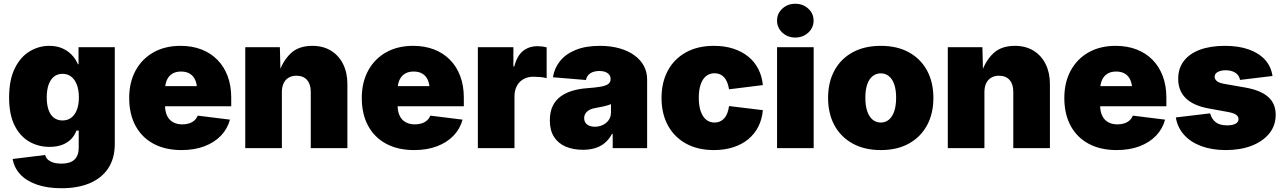

<svg xmlns="http://www.w3.org/2000/svg" viewBox="-20 -794 6881 1029"><path d="M310.1 214.8Q233.4 214.8 177.5 195.3Q121.6 175.8 88.6 140.4Q55.7 105 47.9 58.1L222.2 36.6Q225.1 50.8 236.6 61.3Q248 71.8 266.6 77.4Q285.2 83 309.6 83Q356 83 378.9 61.5Q401.9 40 401.9 -3.4V-94.2H389.6Q379.4 -65.9 359.1 -46.4Q338.9 -26.9 310.3 -16.8Q281.7 -6.8 245.1 -6.8Q185.5 -6.8 136.5 -35.2Q87.4 -63.5 58.1 -121.8Q28.8 -180.2 28.8 -271Q28.8 -366.2 59.3 -427.7Q89.8 -489.3 138.9 -518.8Q188 -548.3 244.1 -548.3Q283.2 -548.3 313.5 -535.2Q343.8 -522 365 -499.5Q386.2 -477.1 397.5 -449.7H400.9V-541H595.2V-23.4Q595.2 55.2 559.8 108.2Q524.4 161.1 460.7 188Q397 214.8 310.1 214.8ZM314.9 -148.4Q342.3 -148.4 361.8 -163.1Q381.3 -177.7 392.1 -205.6Q402.8 -233.4 402.8 -272Q402.8 -311 392.1 -339.4Q381.3 -367.7 361.8 -383.1Q342.3 -398.4 314.9 -398.4Q288.1 -398.4 269 -383.1Q250 -367.7 240.2 -339.4Q230.5 -311 230.5 -272Q230.5 -232.9 240.2 -205.1Q250 -177.2 269 -162.8Q288.1 -148.4 314.9 -148.4Z M952.6 10.3Q866.2 10.3 803.2 -23.4Q740.2 -57.1 706.3 -119.9Q672.4 -182.6 672.4 -269Q672.4 -352.5 706.5 -415.5Q740.7 -478.5 802.5 -513.4Q864.3 -548.3 947.8 -548.3Q1009.3 -548.3 1059.3 -529.1Q1109.4 -509.8 1145 -473.6Q1180.7 -437.5 1200 -386.2Q1219.2 -335 1219.2 -271V-224.6H732.4V-332.5H1127.9L1036.1 -310.5Q1036.1 -342.8 1026.4 -365Q1016.6 -387.2 997.6 -398.9Q978.5 -410.6 950.2 -410.6Q922.4 -410.6 903.3 -398.9Q884.3 -387.2 874.3 -365Q864.3 -342.8 864.3 -310.5V-231Q864.3 -196.3 875.7 -173.1Q887.2 -149.9 908.2 -138.7Q929.2 -127.4 957 -127.4Q977.1 -127.4 993.7 -132.8Q1010.3 -138.2 1022 -148.7Q1033.7 -159.2 1039.6 -174.3L1212.4 -152.8Q1199.2 -103.5 1164.1 -66.9Q1128.9 -30.3 1075.4 -10Q1022 10.3 952.6 10.3Z M1490.7 -301.3V0H1294.4V-541H1480L1483.4 -400.9H1474.1Q1493.7 -463.9 1536.1 -506.1Q1578.6 -548.3 1654.3 -548.3Q1711.9 -548.3 1754.2 -522.2Q1796.4 -496.1 1819.1 -450Q1841.8 -403.8 1841.8 -343.8V0H1645.5V-302.2Q1645.5 -342.8 1625.5 -365.5Q1605.5 -388.2 1568.4 -388.2Q1544.9 -388.2 1527.3 -377.9Q1509.8 -367.7 1500.2 -348.1Q1490.7 -328.6 1490.7 -301.3Z M2199.2 10.3Q2112.8 10.3 2049.8 -23.4Q1986.8 -57.1 1952.9 -119.9Q1918.9 -182.6 1918.9 -269Q1918.9 -352.5 1953.1 -415.5Q1987.3 -478.5 2049.1 -513.4Q2110.8 -548.3 2194.3 -548.3Q2255.9 -548.3 2305.9 -529.1Q2356 -509.8 2391.6 -473.6Q2427.2 -437.5 2446.5 -386.2Q2465.8 -335 2465.8 -271V-224.6H1979V-332.5H2374.5L2282.7 -310.5Q2282.7 -342.8 2272.9 -365Q2263.2 -387.2 2244.1 -398.9Q2225.1 -410.6 2196.8 -410.6Q2168.9 -410.6 2149.9 -398.9Q2130.9 -387.2 2120.8 -365Q2110.8 -342.8 2110.8 -310.5V-231Q2110.8 -196.3 2122.3 -173.1Q2133.8 -149.9 2154.8 -138.7Q2175.8 -127.4 2203.6 -127.4Q2223.6 -127.4 2240.2 -132.8Q2256.8 -138.2 2268.6 -148.7Q2280.3 -159.2 2286.1 -174.3L2459 -152.8Q2445.8 -103.5 2410.6 -66.9Q2375.5 -30.3 2322 -10Q2268.6 10.3 2199.2 10.3Z M2541 0V-541H2731.4V-438H2736.3Q2751 -495.1 2783 -520.8Q2814.9 -546.4 2860.4 -546.4Q2873 -546.4 2885.5 -544.9Q2897.9 -543.5 2909.7 -540V-375Q2896 -379.4 2874.8 -381.1Q2853.5 -382.8 2837.9 -382.8Q2808.6 -382.8 2785.6 -369.9Q2762.7 -356.9 2750 -333.3Q2737.3 -309.6 2737.3 -277.8V0Z M3104 8.8Q3051.8 8.8 3011.7 -8.3Q2971.7 -25.4 2949.2 -60.3Q2926.8 -95.2 2926.8 -148.9Q2926.8 -193.8 2941.9 -225.3Q2957 -256.8 2984.4 -276.9Q3011.7 -296.9 3048.1 -307.6Q3084.5 -318.4 3126.5 -321.3Q3172.4 -324.7 3200 -329.6Q3227.5 -334.5 3240 -344Q3252.4 -353.5 3252.4 -368.7V-370.6Q3252.4 -384.3 3244.9 -393.8Q3237.3 -403.3 3223.9 -408.4Q3210.4 -413.6 3191.4 -413.6Q3172.9 -413.6 3158 -408.2Q3143.1 -402.8 3133.3 -392.1Q3123.5 -381.3 3120.6 -365.2L2943.4 -379.9Q2950.7 -427.7 2980.7 -465.8Q3010.7 -503.9 3064.5 -526.1Q3118.2 -548.3 3195.3 -548.3Q3253.4 -548.3 3300.3 -534.9Q3347.2 -521.5 3380.4 -497.3Q3413.6 -473.1 3430.9 -440.4Q3448.2 -407.7 3448.2 -369.1V0H3263.7V-76.2H3259.8Q3243.2 -45.4 3220.2 -26.9Q3197.3 -8.3 3168.2 0.2Q3139.2 8.8 3104 8.8ZM3167.5 -114.7Q3189.9 -114.7 3209.7 -123.8Q3229.5 -132.8 3241.9 -149.9Q3254.4 -167 3254.4 -191.4V-235.8Q3246.6 -232.9 3238 -230Q3229.5 -227.1 3219.5 -224.9Q3209.5 -222.7 3199 -220.5Q3188.5 -218.3 3176.3 -216.3Q3153.8 -212.9 3139.4 -205.1Q3125 -197.3 3117.9 -186Q3110.8 -174.8 3110.8 -160.6Q3110.8 -146 3118.2 -135.7Q3125.5 -125.5 3138.2 -120.1Q3150.9 -114.7 3167.5 -114.7Z M3806.6 10.3Q3718.8 10.3 3655.8 -24.9Q3592.8 -60.1 3559.1 -122.8Q3525.4 -185.5 3525.4 -269Q3525.4 -352.5 3559.1 -415.3Q3592.8 -478 3655.8 -513.2Q3718.8 -548.3 3806.6 -548.3Q3863.3 -548.3 3909.4 -533.4Q3955.6 -518.6 3989.7 -491Q4023.9 -463.4 4043.9 -424.6Q4064 -385.7 4068.4 -337.9L3887.2 -315.4Q3883.8 -336.4 3877.4 -352.3Q3871.1 -368.2 3861.3 -379.2Q3851.6 -390.1 3838.6 -395.8Q3825.7 -401.4 3809.6 -401.4Q3783.7 -401.4 3764.9 -386.7Q3746.1 -372.1 3735.6 -342.8Q3725.1 -313.5 3725.1 -270Q3725.1 -227.1 3735.6 -197.3Q3746.1 -167.5 3764.9 -152.3Q3783.7 -137.2 3809.6 -137.2Q3825.7 -137.2 3838.6 -143.1Q3851.6 -148.9 3861.6 -159.9Q3871.6 -170.9 3877.9 -187.5Q3884.3 -204.1 3887.2 -225.6L4068.4 -203.6Q4064 -154.8 4044.2 -115.5Q4024.4 -76.2 3990.5 -48.1Q3956.5 -20 3909.9 -4.9Q3863.3 10.3 3806.6 10.3Z M4144.5 0V-541H4340.8V0ZM4242.2 -592.8Q4201.2 -592.8 4172.9 -619.1Q4144.5 -645.5 4144.5 -683.6Q4144.5 -721.7 4172.9 -747.8Q4201.2 -773.9 4242.2 -773.9Q4283.2 -773.9 4311.8 -747.8Q4340.3 -721.7 4340.3 -683.6Q4340.3 -645.5 4311.8 -619.1Q4283.2 -592.8 4242.2 -592.8Z M4700.7 10.3Q4612.8 10.3 4549.3 -24.9Q4485.8 -60.1 4451.9 -122.8Q4418 -185.5 4418 -269Q4418 -353 4451.9 -415.8Q4485.8 -478.5 4549.3 -513.4Q4612.8 -548.3 4700.7 -548.3Q4788.6 -548.3 4851.6 -513.4Q4914.6 -478.5 4948.5 -415.8Q4982.4 -353 4982.4 -269Q4982.4 -185.5 4948.5 -122.8Q4914.6 -60.1 4851.6 -24.9Q4788.6 10.3 4700.7 10.3ZM4700.7 -137.2Q4725.6 -137.2 4744.1 -152.8Q4762.7 -168.5 4772.7 -198.2Q4782.7 -228 4782.7 -270Q4782.7 -312.5 4772.7 -341.6Q4762.7 -370.6 4744.1 -385.7Q4725.6 -400.9 4700.7 -400.9Q4675.3 -400.9 4656.5 -385.7Q4637.7 -370.6 4627.7 -341.6Q4617.7 -312.5 4617.7 -270Q4617.7 -228 4627.7 -198.2Q4637.7 -168.5 4656.5 -152.8Q4675.3 -137.2 4700.7 -137.2Z M5255.9 -301.3V0H5059.6V-541H5245.1L5248.5 -400.9H5239.3Q5258.8 -463.9 5301.3 -506.1Q5343.8 -548.3 5419.4 -548.3Q5477.1 -548.3 5519.3 -522.2Q5561.5 -496.1 5584.2 -450Q5606.9 -403.8 5606.9 -343.8V0H5410.6V-302.2Q5410.6 -342.8 5390.6 -365.5Q5370.6 -388.2 5333.5 -388.2Q5310.1 -388.2 5292.5 -377.9Q5274.9 -367.7 5265.4 -348.1Q5255.9 -328.6 5255.9 -301.3Z M5964.4 10.3Q5877.9 10.3 5814.9 -23.4Q5752 -57.1 5718 -119.9Q5684.1 -182.6 5684.1 -269Q5684.1 -352.5 5718.3 -415.5Q5752.4 -478.5 5814.2 -513.4Q5876 -548.3 5959.5 -548.3Q6021 -548.3 6071 -529.1Q6121.1 -509.8 6156.7 -473.6Q6192.4 -437.5 6211.7 -386.2Q6231 -335 6231 -271V-224.6H5744.1V-332.5H6139.6L6047.9 -310.5Q6047.9 -342.8 6038.1 -365Q6028.3 -387.2 6009.3 -398.9Q5990.2 -410.6 5961.9 -410.6Q5934.1 -410.6 5915 -398.9Q5896 -387.2 5886 -365Q5876 -342.8 5876 -310.5V-231Q5876 -196.3 5887.5 -173.1Q5898.9 -149.9 5919.9 -138.7Q5940.9 -127.4 5968.8 -127.4Q5988.8 -127.4 6005.4 -132.8Q6022 -138.2 6033.7 -148.7Q6045.4 -159.2 6051.3 -174.3L6224.1 -152.8Q6210.9 -103.5 6175.8 -66.9Q6140.6 -30.3 6087.2 -10Q6033.7 10.3 5964.4 10.3Z M6549.8 10.3Q6475.1 10.3 6418 -11Q6360.8 -32.2 6325.7 -71.5Q6290.5 -110.8 6281.7 -164.6L6465.3 -186.5Q6474.1 -155.8 6495.6 -138.9Q6517.1 -122.1 6556.6 -122.1Q6585.4 -122.1 6601.6 -130.9Q6617.7 -139.6 6617.7 -155.8Q6617.7 -170.9 6602.8 -180.2Q6587.9 -189.5 6556.2 -194.8L6459.5 -212.4Q6377 -227.1 6335.7 -267.1Q6294.4 -307.1 6294.4 -371.1Q6294.4 -427.7 6324.7 -467.3Q6355 -506.8 6411.1 -527.6Q6467.3 -548.3 6545.4 -548.3Q6618.7 -548.3 6673.1 -528.8Q6727.5 -509.3 6760 -473.4Q6792.5 -437.5 6799.8 -386.7L6626 -365.7Q6620.6 -392.1 6599.6 -404.8Q6578.6 -417.5 6549.8 -417.5Q6523.9 -417.5 6506.8 -408.4Q6489.7 -399.4 6489.7 -382.8Q6489.7 -370.6 6500.5 -360.4Q6511.2 -350.1 6540.5 -344.7L6651.9 -325.2Q6734.9 -311 6775.9 -275.1Q6816.9 -239.3 6816.9 -179.2Q6816.9 -121.1 6782.5 -78.6Q6748 -36.1 6688 -12.9Q6627.9 10.3 6549.8 10.3Z"/></svg>

Font: Inter 17pt Black
Style: Regular
Weight: 900
Version: Version 4.001;git-66647c0bb